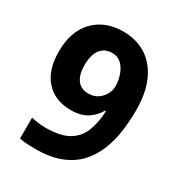

<svg xmlns="http://www.w3.org/2000/svg" viewBox="-173 -838 898 964"><g transform="rotate(30 275.5 -356.0)"><path d="M173 10Q153 10 126 8.5Q99 7 81 3V-118Q99 -114 120 -111Q141 -108 162 -108Q251 -108 298 -136.5Q345 -165 364 -215.5Q383 -266 386 -331H380Q361 -296 324.5 -272Q288 -248 230 -248Q137 -248 84 -307Q31 -366 31 -474Q31 -590 94 -656Q157 -722 264 -722Q335 -722 391.5 -688.5Q448 -655 481.5 -585.5Q515 -516 515 -409Q515 -348 506.5 -287.5Q498 -227 476.5 -173.5Q455 -120 416.5 -78.5Q378 -37 318 -13.5Q258 10 173 10ZM265 -364Q296 -364 318 -379Q340 -394 352.5 -416.5Q365 -439 365 -463Q365 -496 354 -528Q343 -560 321.5 -580.5Q300 -601 267 -601Q227 -601 202 -571Q177 -541 177 -476Q177 -424 199 -394Q221 -364 265 -364Z"/></g></svg>

Font: Noto Sans Bengali
Style: Bold
Weight: 700
Designer: Jelle Bosma - Monotype Design Team
Foundry: Monotype Imaging Inc.
Version: Version 2.003; ttfautohint (v1.8.4.7-5d5b)